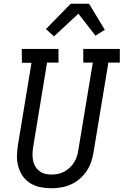

<svg xmlns="http://www.w3.org/2000/svg" viewBox="-20 -996 659 1024"><path d="M254 8Q223 8 194.5 2Q166 -4 142 -18.5Q118 -33 102 -56Q86 -79 78 -106.5Q70 -134 70.5 -164Q71 -194 76 -225L148 -661H97L96 -735H292V-662H231L157 -213Q154 -194 153.5 -176Q153 -158 156 -141Q159 -124 167.5 -109.5Q176 -95 189 -84.5Q202 -74 219 -69.5Q236 -65 254 -65Q271 -65 289 -68.5Q307 -72 322.5 -80.5Q338 -89 352 -102Q366 -115 375.5 -130.5Q385 -146 390.5 -163Q396 -180 398 -197L475 -662H424V-735H619V-662H558L479 -185Q475 -159 466.5 -133.5Q458 -108 442.5 -84.5Q427 -61 405.5 -42.5Q384 -24 358.5 -12.5Q333 -1 306.5 3.5Q280 8 254 8ZM268 -802 225 -841 357 -976H455L539 -837L489 -806L398 -923Z"/></svg>

Font: Iosevka Etoile
Style: Italic
Weight: 400
Italic angle: -9°
Designer: Belleve Invis
Foundry: Belleve Invis
Version: Version 22.1.2; ttfautohint (v1.8.4)